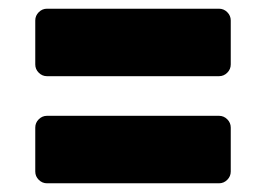

<svg xmlns="http://www.w3.org/2000/svg" viewBox="-20 -521 611 441"><path d="M61 -373V-474Q61 -485 69 -493Q77 -501 88 -501H483Q494 -501 502 -493Q510 -485 510 -474V-373Q510 -362 502 -354Q494 -346 483 -346H88Q77 -346 69 -354Q61 -362 61 -373ZM61 -127V-228Q61 -239 69 -247Q77 -255 88 -255H483Q494 -255 502 -247Q510 -239 510 -228V-127Q510 -116 502 -108Q494 -100 483 -100H88Q77 -100 69 -108Q61 -116 61 -127Z"/></svg>

Font: Hezaedrus
Style: Bold
Weight: 700
Designer: Hubert & Fischer
Foundry: Hubert & Fischer
Version: Version 1.10;September 3, 2019;FontCreator 11.5.0.2425 64-bi